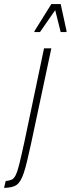

<svg xmlns="http://www.w3.org/2000/svg" viewBox="-81 -926 348 946"><path d="M-61 0 -53 -34Q-34 -36 -23 -41Q-12 -46 -3.5 -63.5Q5 -81 14.5 -119Q24 -157 39 -226L136 -688H172L72 -218Q61 -168 52.5 -132.5Q44 -97 36 -73.5Q28 -50 19.5 -36Q11 -22 0 -14.5Q-11 -7 -26 -4Q-41 -1 -61 0ZM88 -768 89 -773 172 -906H218L247 -773L246 -768H218L191 -876L116 -768Z"/></svg>

Font: Saira UltraCondensed Thin
Style: Italic
Weight: 250
Width: 1
Italic angle: -12°
Designer: Hector Gatti with collaboration of the Omnibus-Type team
Foundry: Omnibus-Type
Version: Version 1.101